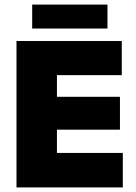

<svg xmlns="http://www.w3.org/2000/svg" viewBox="-20 -818 594 838"><path d="M52 0V-639H228.5V0ZM104.5 0V-150.5H516V0ZM156 -252V-395.5H503.5V-252ZM104.5 -490V-639H511.5V-490ZM120.5 -693.5V-798H449V-693.5Z"/></svg>

Font: Anek Latin ExtraBold
Style: Regular
Weight: 800
Designer: Yesha Goshar
Foundry: Ek Type
Version: Version 1.003